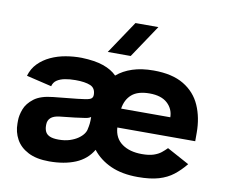

<svg xmlns="http://www.w3.org/2000/svg" viewBox="-80 -824 1101 937"><g transform="rotate(10 470.5 -356.0)"><path d="M219.7 12.7Q156 12.7 115.2 -8.5Q74.3 -29.7 55 -65Q35.7 -100.3 35.7 -142V-157Q35.7 -183 47.3 -214Q59 -245 91.2 -269.5Q123.3 -294 184.7 -300L302.7 -312Q349.3 -316.7 363.8 -322.5Q378.3 -328.3 378.3 -344.3Q378.3 -378.3 352 -389.3Q325.7 -400.3 278.3 -400.3Q249 -400.3 225.5 -395.7Q202 -391 186.5 -380.5Q171 -370 166 -350.3L41 -380Q51.7 -416.7 76.8 -442.2Q102 -467.7 136.3 -483.7Q170.7 -499.7 210.3 -506.5Q250 -513.3 289.3 -512.7Q354.7 -510.7 397 -496Q439.3 -481.3 464.3 -455.7Q496 -483 541.2 -497.8Q586.3 -512.7 645.7 -512.7Q738.3 -512.7 795.5 -478.3Q852.7 -444 878.8 -384.5Q905 -325 905 -250V-208H519Q522.3 -155.7 560.3 -128.3Q598.3 -101 659 -101Q694 -101 716.7 -108.5Q739.3 -116 754 -127.8Q768.7 -139.7 780.3 -151.7L890.7 -91.7Q863.3 -58.3 833.7 -35.2Q804 -12 762.7 0.3Q721.3 12.7 659 12.7Q580.3 12.7 524.3 -12.5Q468.3 -37.7 433.7 -82.3Q404.3 -32.7 349.5 -10Q294.7 12.7 219.7 12.7ZM246.7 -100Q277.7 -100 301.7 -107.8Q325.7 -115.7 342.2 -127.2Q358.7 -138.7 368 -151.8Q377.3 -165 378.7 -177.3Q381.7 -189.7 383.2 -203Q384.7 -216.3 384.3 -236.7Q377 -230 358 -226.8Q339 -223.7 306 -219.7L233 -211.7Q202.3 -208.3 188.5 -195.3Q174.7 -182.3 174.7 -161.7V-156.3Q174.7 -140 180.8 -127Q187 -114 202.7 -107Q218.3 -100 246.7 -100ZM521.3 -302H765Q764.3 -343.7 734 -371.3Q703.7 -399 645.7 -399Q587.7 -399 558 -373.3Q528.3 -347.7 521.3 -302ZM517.7 -725.3H631.3L522.7 -563H409Z"/></g></svg>

Font: Nata Sans
Style: Regular
Weight: 400
Designer: Daniel Uzquiano Cruz
Version: Version 1.001